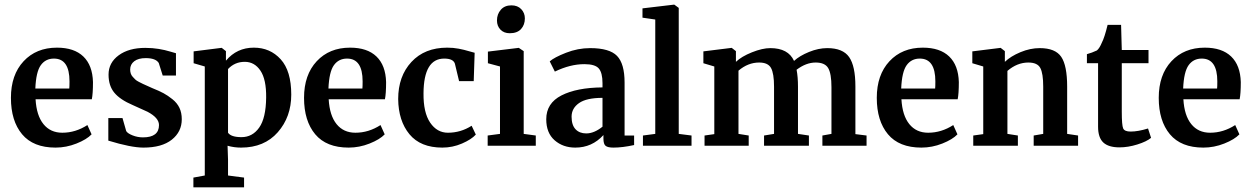

<svg xmlns="http://www.w3.org/2000/svg" viewBox="-20 -627 5384 826"><path d="M219 8Q123 8 75 -49.5Q27 -107 27 -206Q27 -305 81.5 -363.5Q136 -422 225 -422Q299 -422 338.5 -384Q378 -346 380 -274Q380 -224 375 -200H133Q137 -130 167 -93Q197 -56 248 -56Q305 -56 356 -89L374 -49Q353 -27 309 -9.5Q265 8 219 8ZM212 -375Q176 -375 155.5 -346.5Q135 -318 132 -246H278Q279 -254 279 -277Q279 -375 212 -375Z M446 -22V-119H507L523 -63Q529 -53 550.5 -44.5Q572 -36 595 -36Q664 -36 664 -89Q664 -120 615 -146Q602 -152 551 -175Q497 -198 472 -228Q447 -258 447 -306Q447 -357 490.5 -389Q534 -421 605 -421Q636 -421 663 -416.5Q690 -412 711 -405.5Q732 -399 737 -398V-302H680L663 -356Q650 -377 607 -377Q575 -377 557.5 -363.5Q540 -350 540 -328Q540 -319 542.5 -311Q545 -303 551 -296.5Q557 -290 562 -285Q567 -280 578 -274.5Q589 -269 595 -266Q601 -263 615 -257Q629 -251 635 -248Q665 -236 683.5 -226Q702 -216 722 -200Q742 -184 752 -163Q762 -142 762 -114Q762 -60 719 -26Q676 8 597 8Q544 8 446 -22Z M1233 -220Q1233 -124 1175 -58Q1117 8 1017 8Q987 8 959 0L961 60V128L1030 137V179H812V137L861 128V-341L813 -355V-406L932 -421H934L952 -407V-366Q999 -422 1072 -422Q1142 -422 1187.5 -372Q1233 -322 1233 -220ZM1033 -361Q990 -361 961 -330V-56Q974 -37 1019 -37Q1066 -37 1095 -78Q1124 -119 1125 -207Q1126 -285 1100.5 -323Q1075 -361 1033 -361Z M1480 8Q1384 8 1336 -49.5Q1288 -107 1288 -206Q1288 -305 1342.5 -363.5Q1397 -422 1486 -422Q1560 -422 1599.5 -384Q1639 -346 1641 -274Q1641 -224 1636 -200H1394Q1398 -130 1428 -93Q1458 -56 1509 -56Q1566 -56 1617 -89L1635 -49Q1614 -27 1570 -9.5Q1526 8 1480 8ZM1473 -375Q1437 -375 1416.5 -346.5Q1396 -318 1393 -246H1539Q1540 -254 1540 -277Q1540 -375 1473 -375Z M1693 -201Q1693 -299 1750 -360.5Q1807 -422 1904 -422Q1930 -422 1953.5 -417.5Q1977 -413 1996.5 -407Q2016 -401 2022 -400L2018 -278H1955L1937 -353Q1930 -375 1891 -375Q1803 -375 1802 -226Q1801 -143 1830.5 -99.5Q1860 -56 1907 -56Q1962 -56 2009 -86L2027 -48Q2008 -27 1967.5 -9.5Q1927 8 1883 8Q1789 8 1741.5 -49.5Q1694 -107 1693 -201Z M2078 0V-44L2131 -51V-341L2079 -355V-405L2211 -421H2212L2233 -407V-51L2285 -44V0ZM2173 -484Q2148 -484 2133 -499.5Q2118 -515 2118 -539Q2118 -566 2134.5 -585Q2151 -604 2180 -604Q2207 -604 2222.5 -587.5Q2238 -571 2238 -548Q2238 -520 2221.5 -502Q2205 -484 2173 -484Z M2330 -114Q2330 -183 2395.5 -216.5Q2461 -250 2572 -251V-269Q2572 -314 2556 -332.5Q2540 -351 2494 -351Q2433 -351 2367 -319L2345 -363Q2364 -380 2415 -400Q2466 -420 2519 -420Q2602 -420 2634.5 -386.5Q2667 -353 2667 -272V-44H2708V-3Q2658 8 2619 8Q2595 8 2585.5 0.5Q2576 -7 2576 -31V-46Q2527 8 2455 8Q2402 8 2366 -23.5Q2330 -55 2330 -114ZM2502 -53Q2536 -53 2572 -82V-206Q2503 -206 2471 -183.5Q2439 -161 2439 -125Q2439 -89 2456 -71Q2473 -53 2502 -53Z M2746 0V-44L2799 -51V-543L2744 -551V-591L2879 -607H2881L2900 -593V-51L2955 -44V0Z M3011 0V-44L3053 -50V-341L3006 -355V-406L3127 -421H3128L3146 -407V-361Q3170 -384 3215 -402Q3260 -420 3294 -420Q3371 -420 3396 -365Q3420 -387 3460.5 -403.5Q3501 -420 3539 -420Q3606 -420 3633 -381.5Q3660 -343 3660 -255V-50L3708 -44V0H3518V-44L3557 -51V-252Q3557 -310 3543 -334Q3529 -358 3489 -358Q3448 -358 3407 -327Q3413 -296 3413 -254V-51L3460 -44V0H3267V-44L3310 -51V-254Q3310 -311 3297 -334.5Q3284 -358 3246 -358Q3198 -358 3157 -323V-51L3201 -44V0Z M3944 8Q3848 8 3800 -49.5Q3752 -107 3752 -206Q3752 -305 3806.5 -363.5Q3861 -422 3950 -422Q4024 -422 4063.5 -384Q4103 -346 4105 -274Q4105 -224 4100 -200H3858Q3862 -130 3892 -93Q3922 -56 3973 -56Q4030 -56 4081 -89L4099 -49Q4078 -27 4034 -9.5Q3990 8 3944 8ZM3937 -375Q3901 -375 3880.5 -346.5Q3860 -318 3857 -246H4003Q4004 -254 4004 -277Q4004 -375 3937 -375Z M4167 0V-44L4210 -50V-341L4163 -355V-406L4284 -421H4285L4303 -407V-361Q4328 -385 4370 -402.5Q4412 -420 4453 -420Q4520 -420 4545.5 -382.5Q4571 -345 4571 -254V-51L4618 -44V0H4427V-44L4468 -51V-254Q4468 -311 4455.5 -334.5Q4443 -358 4404 -358Q4356 -358 4314 -322V-51L4359 -44V0Z M4704 -82V-355H4656V-394Q4678 -400 4699 -410Q4710 -419 4720 -443Q4732 -466 4745 -520H4803L4806 -412H4921V-355H4806V-147Q4806 -88 4812 -74.5Q4818 -61 4844 -61Q4876 -61 4918 -74H4919L4932 -34Q4913 -18 4873 -5.5Q4833 7 4796 7Q4749 7 4726.5 -14Q4704 -35 4704 -82Z M5157 8Q5061 8 5013 -49.5Q4965 -107 4965 -206Q4965 -305 5019.5 -363.5Q5074 -422 5163 -422Q5237 -422 5276.5 -384Q5316 -346 5318 -274Q5318 -224 5313 -200H5071Q5075 -130 5105 -93Q5135 -56 5186 -56Q5243 -56 5294 -89L5312 -49Q5291 -27 5247 -9.5Q5203 8 5157 8ZM5150 -375Q5114 -375 5093.5 -346.5Q5073 -318 5070 -246H5216Q5217 -254 5217 -277Q5217 -375 5150 -375Z"/></svg>

Font: Aikya SemiBold
Style: Regular
Weight: 600
Designer: Neelakash Kshetrimayum (Latin subset based on Merriweather by Eben Sorkin)
Foundry: Brand New Type
Version: Version 1.00 b005